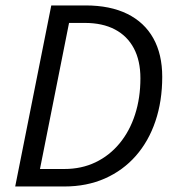

<svg xmlns="http://www.w3.org/2000/svg" viewBox="-20 -676 634 696"><path d="M35.1 0 165.9 -656.3H290.1Q379.3 -656.3 441.4 -625.7Q503.6 -595 535.8 -537.2Q568.1 -479.4 568.1 -397.3Q568.1 -309.6 543.4 -236.7Q518.8 -163.8 472.3 -110.9Q425.9 -58.1 360.2 -29Q294.5 0 213 0ZM124.9 -63.4H213.2Q275.5 -63.4 326.1 -87.6Q376.7 -111.8 413.4 -156.2Q450.1 -200.6 469.5 -260.7Q489 -320.9 489 -392.2Q489 -455.9 465.3 -500.7Q441.5 -545.6 396.6 -569.2Q351.7 -592.9 287.5 -592.9H230.3Z"/></svg>

Font: Source Sans 3
Style: Italic
Weight: 200
Italic angle: -11°
Designer: Paul D. Hunt
Foundry: Adobe
Version: Version 3.046;hotconv 1.0.118;makeotfexe 2.5.65603